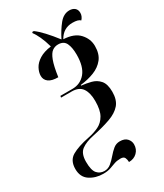

<svg xmlns="http://www.w3.org/2000/svg" viewBox="-243 -744 879 1029"><g transform="rotate(-30 196.5 -229.0)"><path d="M238 203Q238 188 232.5 176Q227 164 207 164Q185 164 168.5 170Q152 176 133.5 182.5Q115 189 88 189Q41 189 5.5 165.5Q-30 142 -30 92Q-30 39 8 17Q46 -5 116 -19Q152 -26 181 -40Q210 -54 227.5 -84.5Q245 -115 245 -171Q245 -222 225.5 -250Q206 -278 161 -278H95L97 -288H171Q221 -288 252 -325Q283 -362 283 -436Q283 -480 270.5 -506.5Q258 -533 223 -533Q203 -533 187 -521.5Q171 -510 158.5 -477Q146 -444 137 -380Q97 -380 78 -394.5Q59 -409 59 -433Q59 -455 71.5 -478.5Q84 -502 112 -519.5Q140 -537 185 -543Q174 -582 161 -610Q148 -638 136 -653L137 -660H147Q169 -644 196 -615Q223 -586 253 -547Q276 -593 303.5 -627Q331 -661 367 -661Q387 -661 399.5 -650.5Q412 -640 412 -620Q412 -609 407.5 -599Q403 -589 396 -582Q384 -595 348 -595Q291 -595 262 -543Q328 -540 359.5 -505.5Q391 -471 391 -427Q391 -378 367.5 -348.5Q344 -319 305.5 -304Q267 -289 221 -284L220 -280Q249 -277 279 -269.5Q309 -262 329 -239Q349 -216 349 -168Q349 -118 325 -90Q301 -62 255 -45.5Q209 -29 143 -15Q94 -5 66.5 15.5Q39 36 39 87Q39 140 56.5 159.5Q74 179 101 179Q124 179 142 164Q160 149 176 130Q192 111 209.5 96.5Q227 82 250 82Q280 82 294.5 98Q309 114 309 134Q309 164 289 183.5Q269 203 238 203Z"/></g></svg>

Font: Noto Serif Display ExtraCondensed SemiBold
Style: Italic
Weight: 600
Width: 2
Italic angle: -12°
Designer: Monotype Design Team
Foundry: Monotype Imaging Inc.
Version: Version 2.009